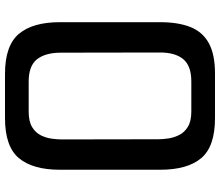

<svg xmlns="http://www.w3.org/2000/svg" viewBox="-76 -804 880 768"><g transform="rotate(90 364.0 -420.0)"><path d="M306.3 -745.3Q243.3 -745.3 216.5 -712.8Q189.7 -680.3 190 -619L190.7 -221.3Q191.3 -160 217.7 -127.3Q244 -94.7 307 -94.7H425.7Q466 -94.7 488.7 -108.7Q511.3 -122.7 521.7 -144.2Q532 -165.7 534.8 -188Q537.7 -210.3 537.7 -226L537 -614.3Q537 -631 533.8 -653Q530.7 -675 520.2 -696.3Q509.7 -717.7 487.2 -731.5Q464.7 -745.3 426 -745.3ZM68.7 -620Q68.7 -693 88.3 -742Q108 -791 153 -815.5Q198 -840 273.7 -840H453Q566 -840 612.5 -785Q659 -730 659 -620V-220Q659 -111 612.5 -55.5Q566 0 453 0H275.3Q162.3 0 115.5 -55.5Q68.7 -111 68.7 -220Z"/></g></svg>

Font: Matangi Light
Style: Regular
Weight: 300
Designer: Prashant Pant
Foundry: The Graphic Ant
Version: Version 3.002